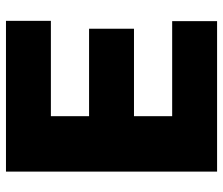

<svg xmlns="http://www.w3.org/2000/svg" viewBox="-72 -675 747 643"><g transform="rotate(90 301.5 -353.5)"><path d="M554.7 -707H50.8V-556.6H369.1V-428.7H76.2V-278.3H369.1V-150.4H49.8V0H554.7Z"/></g></svg>

Font: Pretendard Black
Style: Regular
Weight: 900
Designer: Base glyphs from Inter by Rasmus Andersson; Hangeul glyphs from Noto Sans CJK(Source Han Sans) by Jang Soo-young and Kan
Foundry: Kil Hyung-jin
Version: Version 1.309;Glyphs 3.2 (3225)